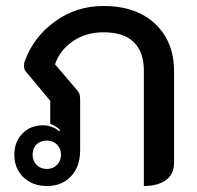

<svg xmlns="http://www.w3.org/2000/svg" viewBox="-20 -613 660 642"><path d="M148 -276 67 -373Q60 -381 60 -393Q60 -402 63 -409Q92 -489 163.5 -541Q235 -593 326 -593Q435 -593 498.5 -533.5Q562 -474 562 -375V-69Q562 -30 534.5 -10.5Q507 9 461 9V-378Q461 -438 428 -471.5Q395 -505 326 -505Q267 -505 223.5 -475Q180 -445 164 -398L239 -310Q245 -303 246.5 -295.5Q248 -288 248 -276V-110Q248 -56 217.5 -23.5Q187 9 137 9Q89 9 58.5 -20Q28 -49 28 -96Q28 -139 55 -166.5Q82 -194 123 -194Q155 -194 178 -174L181 -178Q170 -190 148 -199ZM184 -96Q184 -116 170.5 -129.5Q157 -143 137 -143Q115 -143 102 -130Q89 -117 89 -96Q89 -75 102.5 -61.5Q116 -48 137 -48Q157 -48 170.5 -61.5Q184 -75 184 -96Z"/></svg>

Font: K2D Medium
Style: Regular
Weight: 500
Designer: Katatrad Aksorn Co.,Ltd.
Foundry: Cadson Demak Co.,Ltd.
Version: Version 1.000; ttfautohint (v1.6)